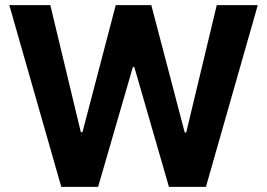

<svg xmlns="http://www.w3.org/2000/svg" viewBox="-20 -727 1039 747"><path d="M16.2 -707H175.8L294.5 -212.7H300.8L430.3 -707H568.7L698.7 -211.6H704.5L823.3 -707H982.9L781.2 0H637.3L502.4 -466.7H497.1L361.7 0H218.4Z"/></svg>

Font: Pretendard JP Variable
Style: Regular
Weight: 400
Designer: Base glyphs from Inter by Rasmus Andersson; Hangul glyphs from Noto Sans CJK(Source Han Sans) by Jang Soo-young and Kang
Foundry: Kil Hyung-jin
Version: Version 1.307;Glyphs 3.2 (3192)